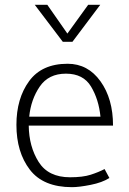

<svg xmlns="http://www.w3.org/2000/svg" viewBox="-20 -762 536 795"><path d="M345 -742H395L280 -589H240L124 -742H176L259 -623ZM448 -242H99Q100 -155 140 -91.5Q180 -28 270 -28Q323 -28 355.5 -38.5Q388 -49 413 -62L433 -25Q403 -6 355 3.5Q307 13 278 13Q159 13 103.5 -59.5Q48 -132 48 -245Q48 -354 100.5 -426Q153 -498 260 -498Q344 -498 396 -425.5Q448 -353 448 -242ZM396 -279Q389 -350 357 -403.5Q325 -457 253 -457Q181 -457 144.5 -403.5Q108 -350 101 -279Z"/></svg>

Font: Palanquin Thin
Style: Regular
Weight: 250
Designer: Pria Ravichandran
Version: Version 1.001